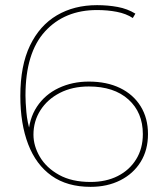

<svg xmlns="http://www.w3.org/2000/svg" viewBox="-20 -723 632 746"><path d="M332 3Q241 3 180.5 -40Q120 -83 89.5 -162.5Q59 -242 59 -350Q59 -468 96.5 -546Q134 -624 201 -663.5Q268 -703 357 -703Q399 -703 437 -696Q475 -689 506 -670L496 -653Q470 -670 434 -677Q398 -684 357 -684Q231 -684 155 -601Q79 -518 79 -352Q79 -327 82.5 -287.5Q86 -248 98 -210L90 -195Q92 -261 123.5 -308.5Q155 -356 208 -381Q261 -406 325 -406Q395 -406 446.5 -381Q498 -356 526.5 -310Q555 -264 555 -202Q555 -140 526.5 -94Q498 -48 447.5 -22.5Q397 3 332 3ZM332 -16Q392 -16 437.5 -39Q483 -62 509 -104Q535 -146 535 -202Q535 -286 479 -336.5Q423 -387 325 -387Q261 -387 212.5 -362Q164 -337 137 -294.5Q110 -252 110 -200Q110 -156 135 -113.5Q160 -71 209.5 -43.5Q259 -16 332 -16Z"/></svg>

Font: Montserrat Thin Thin
Style: Regular
Weight: 250
Version: Version 9.000